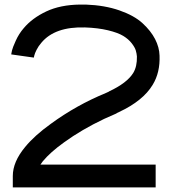

<svg xmlns="http://www.w3.org/2000/svg" viewBox="-20 -820 759 840"><path d="M336 -800Q341 -800 342 -800Q348 -800 355 -800Q438 -797 502.5 -774.5Q567 -752 603.5 -718.5Q640 -685 658.5 -649Q677 -613 678 -577Q681 -503 648 -449Q606 -379 501 -330Q490 -325 488 -323Q479 -319 436 -300Q337 -253 260 -197Q200 -154 167 -114Q162 -107 157 -100H661V0H61H36V-50Q36 -112 90 -177Q131 -227 202 -278Q314 -360 443 -413L456 -419L457 -420Q536 -457 563 -501Q580 -529 579 -573Q578 -586 574 -599.5Q570 -613 556 -631Q542 -649 519 -663Q496 -677 452.5 -687.5Q409 -698 352 -700Q220 -704 161 -633Q148 -618 140 -602Q132 -586 130 -577L128 -568L29 -582Q30 -588 32.5 -599.5Q35 -611 49 -642Q63 -673 84 -697Q121 -741 182.5 -770Q244 -799 330 -800Q333 -800 336 -800Z"/></svg>

Font: Serreria Sobria
Style: Medium
Weight: 500
Version: Version 001.000